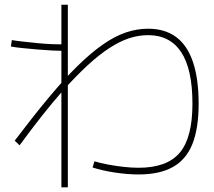

<svg xmlns="http://www.w3.org/2000/svg" viewBox="-20 -797 920 827"><path d="M244.4 10V-776.7H272.2V10ZM257.8 -577.8Q236.7 -577.8 205.6 -579.4Q174.4 -581.1 140.6 -583.9Q106.7 -586.7 75.6 -590Q44.4 -593.3 26.7 -596.7L31.1 -624.4Q48.9 -621.1 79.4 -617.8Q110 -614.4 143.3 -611.1Q176.7 -607.8 207.8 -606.7Q238.9 -605.6 258.9 -605.6ZM378.9 -75.6 386.7 -102.2Q412.2 -94.4 445 -88.3Q477.8 -82.2 511.7 -78.3Q545.6 -74.4 576.7 -74.4Q698.9 -74.4 753.9 -138.9Q808.9 -203.3 808.9 -350Q808.9 -498.9 760.6 -572.2Q712.2 -645.6 617.8 -645.6Q576.7 -645.6 536.1 -632.2Q495.6 -618.9 451.1 -590Q406.7 -561.1 357.2 -515.6Q307.8 -470 251.1 -406.7Q208.9 -358.9 162.2 -300Q115.6 -241.1 64.4 -171.1L43.3 -191.1Q123.3 -296.7 189.4 -376.1Q255.6 -455.6 313.3 -512.2Q371.1 -568.9 422.8 -605Q474.4 -641.1 522.2 -657.2Q570 -673.3 617.8 -673.3Q690 -673.3 738.3 -637.8Q786.7 -602.2 811.1 -530Q835.6 -457.8 835.6 -350Q835.6 -244.4 808.9 -177.2Q782.2 -110 725 -77.8Q667.8 -45.6 576.7 -45.6Q528.9 -45.6 474.4 -53.9Q420 -62.2 378.9 -75.6Z"/></svg>

Font: Paperlogy 1 Thin
Style: Regular
Weight: 250
Designer: redesigned by Lee Juim, glyphs from Gmarket Sans & Montserrat
Foundry: PT&
Version: Version 1.001